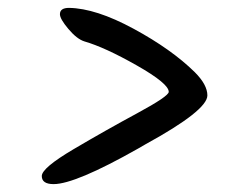

<svg xmlns="http://www.w3.org/2000/svg" viewBox="-20 -563 601 487"><path d="M132 -527Q132 -543 155 -543Q223 -542 319 -490Q415 -438 474 -380Q506 -348 506 -321Q506 -283 349 -197Q337 -190 330 -186Q171 -96 116 -96Q86 -96 86 -116.5Q86 -137 166.5 -184.5Q247 -232 327.5 -275.5Q408 -319 408 -330Q408 -351 327 -397Q246 -443 194 -458Q175 -464 153.5 -489.5Q132 -515 132 -527Z"/></svg>

Font: Kalam
Style: Regular
Weight: 400
Designer: Lipi Raval (Devanagari and Latin), Jonny Pinhorn (Latin)
Foundry: Indian Type Foundry
Version: Version 2.001;PS 1.0;hotconv 1.0.79;makeotf.lib2.5.61930; tt